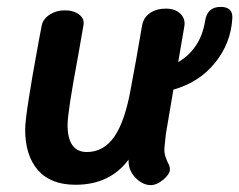

<svg xmlns="http://www.w3.org/2000/svg" viewBox="-20 -535 694 557"><path d="M654 -482Q650 -410 604 -353Q558 -296 483 -275L461 -145L457 -106Q456 -91 460.5 -79Q465 -67 466 -65Q473 -53 473 -44Q473 -30 454 -14Q435 2 417 2Q394 2 373 -19.5Q352 -41 353 -71V-72Q299 1 199 1Q127 1 90 -41.5Q53 -84 53 -159Q53 -183 63.5 -249Q74 -315 82 -358Q90 -401 93 -419L101 -461Q105 -480 124 -492.5Q143 -505 168 -505Q194 -505 210 -492.5Q226 -480 222 -461L207 -375Q176 -210 176 -173Q176 -94 232 -94Q281 -94 312 -139Q343 -184 360 -281Q374 -354 392 -460Q396 -484 415 -497Q434 -510 461 -510Q488 -510 503 -495.5Q518 -481 515 -460L497 -355Q526 -371 547 -401Q568 -431 575 -474Q581 -515 620 -515Q656 -515 654 -482Z"/></svg>

Font: Mali SemiBold
Style: Italic
Weight: 600
Italic angle: -10°
Version: Version 1.000; ttfautohint (v1.6)